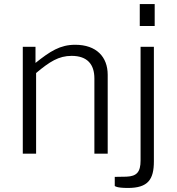

<svg xmlns="http://www.w3.org/2000/svg" viewBox="-20 -762 878 952"><path d="M747 -742H673V-633H747ZM93 0H159V-400C226 -456 271 -485 335 -485C413 -485 448 -443 448 -373V0H514V-391C514 -480 458 -540 353 -540C278 -540 229 -508 156 -450V-530H93ZM743 38V-530H677V34C677 91 658 112 607 114L549 115V160C549 160 556 170 614 170C714 170 743 128 743 38Z"/></svg>

Font: 18Franklin Light
Style: Regular
Weight: 300
Designer: Pablo Impallari, Rodrigo Fuenzalida (Modified by Dan O. Williams)
Version: Version 0.025;PS 000.025;hotconv 1.0.88;makeotf.lib2.5.64775